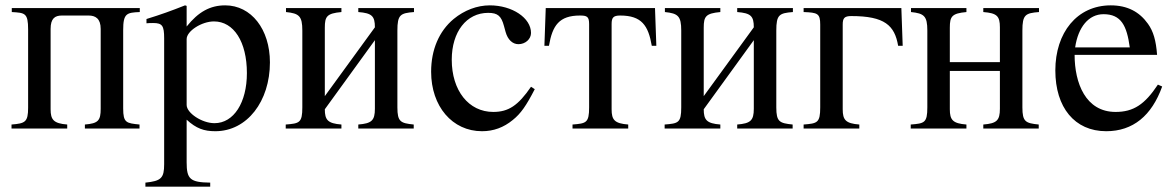

<svg xmlns="http://www.w3.org/2000/svg" viewBox="-20 -480 4389 717"><path d="M502 -450H24V-435C73 -432 85 -432 85 -370V-78C85 -24 74 -19 23 -15V0H231V-15C180 -19 169 -33 169 -72V-372C169 -411 185 -422 211 -422H311C336 -422 356 -411 356 -372V-74C356 -30 347 -19 297 -15V0H501V-15C452 -20 440 -21 440 -75V-368C440 -430 453 -433 502 -435Z M677 -458 671 -460C618 -439 582 -426 527 -409V-393C536 -394 543 -394 552 -394C586 -394 593 -384 593 -337V133C593 185 582 196 523 202V217H765V202C690 201 677 189 677 126V-33C713 0 742 10 784 10C903 10 988 -102 988 -247C988 -371 918 -460 821 -460C765 -460 721 -436 677 -381ZM677 -334C677 -364 733 -400 779 -400C853 -400 902 -324 902 -207C902 -97 853 -20 781 -20C734 -20 677 -58 677 -88Z M1526 -450H1318V-435C1369 -431 1380 -420 1380 -378L1193 -121V-377C1193 -419 1201 -430 1255 -435V-450H1048V-435C1097 -430 1109 -420 1109 -366V-79C1109 -21 1098 -19 1047 -15V0H1255V-15C1204 -19 1193 -32 1193 -72L1380 -330V-74C1380 -30 1368 -19 1318 -15V0H1525V-15C1476 -20 1464 -25 1464 -79V-366C1464 -425 1475 -431 1526 -435Z M1963 -156C1915 -86 1879 -62 1822 -62C1730 -62 1667 -142 1667 -257C1667 -361 1722 -432 1803 -432C1839 -432 1852 -420 1862 -383L1868 -361C1876 -332 1894 -315 1916 -315C1942 -315 1963 -334 1963 -357C1963 -413 1893 -460 1809 -460C1762 -460 1714 -442 1674 -409C1620 -364 1590 -295 1590 -212C1590 -83 1669 10 1780 10C1823 10 1861 -4 1895 -32C1925 -56 1945 -85 1977 -147Z M2431 -309 2426 -450H2018L2013 -309H2030C2043 -385 2068 -422 2146 -422C2172 -422 2180 -418 2180 -390V-79C2180 -21 2169 -19 2118 -15V0H2326V-15C2275 -19 2264 -32 2264 -72V-390C2264 -414 2270 -422 2296 -422C2376 -422 2401 -385 2414 -309Z M2941 -450H2733V-435C2784 -431 2795 -420 2795 -378L2608 -121V-377C2608 -419 2616 -430 2670 -435V-450H2463V-435C2512 -430 2524 -420 2524 -366V-79C2524 -21 2513 -19 2462 -15V0H2670V-15C2619 -19 2608 -32 2608 -72L2795 -330V-74C2795 -30 2783 -19 2733 -15V0H2940V-15C2891 -20 2879 -25 2879 -79V-366C2879 -425 2890 -431 2941 -435Z M3351 -309 3346 -450H2981V-435C3033 -433 3043 -430 3043 -388V-79C3043 -21 3032 -19 2981 -15V0H3189V-15C3138 -19 3127 -32 3127 -72V-388C3127 -412 3133 -420 3159 -420C3284 -420 3321 -385 3334 -309Z M3860 -450H3652V-435C3703 -431 3714 -420 3714 -378V-248H3527V-377C3527 -419 3535 -430 3589 -435V-450H3382V-435C3431 -430 3443 -420 3443 -366V-79C3443 -21 3432 -19 3381 -15V0H3589V-15C3538 -19 3527 -32 3527 -72V-215H3714V-74C3714 -30 3702 -19 3652 -15V0H3859V-15C3810 -20 3798 -25 3798 -79V-366C3798 -425 3809 -431 3860 -435Z M4304 -164C4255 -90 4213 -62 4146 -62C4034 -62 3993 -170 3993 -275H4301C4297 -329 4287 -363 4267 -391C4235 -436 4190 -460 4128 -460C4002 -460 3921 -358 3921 -217C3921 -79 3993 10 4111 10C4211 10 4281 -48 4320 -157ZM3995 -303C4006 -378 4045 -427 4101 -427C4167 -427 4188 -384 4199 -303Z"/></svg>

Font: XITS Math
Style: Regular
Weight: 400
Designer: MicroPress Inc., with final additions and corrections provided by Coen Hoffman, Elsevier (retired)
Version: Version 1.108